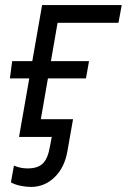

<svg xmlns="http://www.w3.org/2000/svg" viewBox="-20 -540 500 757"><path d="M89 124Q129 124 149 104.5Q169 85 177 37L184 0H55L146 -520H460L447 -450H207L141 -70H268L246 55Q235 120 195.5 158.5Q156 197 102 197Q83 197 61 192.5Q39 188 23 179L35 113Q47 118 60 121Q73 124 89 124ZM112 -299H331L319 -231H19L28 -299Z"/></svg>

Font: Fixel Italic Variable 20240409 Display Thin
Style: Italic
Weight: 100
Italic angle: -10°
Designer: AlfaBravo + MacPaw
Foundry: Kyrylo Tkachov, Marchela Mozhyna, Serhii Makarenko, Maria Weinstein, Zakhar Kryvoshyya
Version: Version 1.211;Glyphs 3.2 (3225)